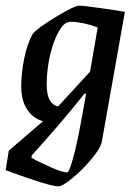

<svg xmlns="http://www.w3.org/2000/svg" viewBox="-48 -477 492 678"><path d="M393 -435 312 21Q308 45 276.5 83Q245 121 209 151Q173 181 158 181Q126 181 -28 124L-17 55L104 -49Q70 -58 48.5 -89.5Q27 -121 27 -173Q27 -218 37.5 -270.5Q48 -323 68 -358Q86 -379 150.5 -418Q215 -457 232 -457Q245 -457 306.5 -448.5Q368 -440 393 -435ZM117 -179Q117 -140 128.5 -122Q140 -104 157 -101L270 -224L297 -380Q274 -389 248.5 -394.5Q223 -400 205 -400Q196 -400 190 -398Q173 -392 156 -359.5Q139 -327 128 -278.5Q117 -230 117 -179ZM256 -146H250Q170 -45 64 72L63 80Q87 94 130 113Q173 132 189 132Q195 132 206 95.5Q217 59 228 6Q240 -54 256 -146Z"/></svg>

Font: Grenze
Style: Italic
Weight: 400
Italic angle: -10°
Designer: Renata Polastri
Foundry: Omnibus-Type
Version: Version 1.002; ttfautohint (v1.8)